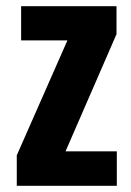

<svg xmlns="http://www.w3.org/2000/svg" viewBox="-20 -598 422 618"><path d="M34 -98 197 -468H48V-578H355V-488L191 -111H356V0H34Z"/></svg>

Font: Oswald SemiBold
Style: Regular
Weight: 400
Version: Version